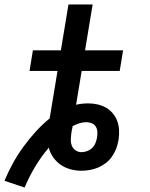

<svg xmlns="http://www.w3.org/2000/svg" viewBox="-50 -755 670 858"><path d="M60 83 -30 53Q-13 12 8 -26Q29 -64 54.5 -99Q80 -134 109 -166Q138 -198 172 -226L207 -438H82L97 -530H222L256 -735H364L330 -530H500L485 -438H315L290 -287Q303 -290 316.5 -291.5Q330 -293 344 -293Q365 -293 385.5 -288.5Q406 -284 423.5 -274Q441 -264 454 -248.5Q467 -233 474 -214Q481 -195 482 -173.5Q483 -152 480 -131Q480 -130 479.5 -129Q479 -128 479 -127Q476 -108 469 -90Q462 -72 450.5 -55.5Q439 -39 423 -26.5Q407 -14 389 -6.5Q371 1 352 4.5Q333 8 314 8Q289 8 265 1.5Q241 -5 221.5 -18.5Q202 -32 188 -51.5Q174 -71 168 -95Q134 -55 107 -10Q80 35 60 83ZM314 -75Q327 -75 340 -80Q353 -85 362.5 -94.5Q372 -104 377 -117Q382 -130 384 -142Q386 -155 385 -167.5Q384 -180 377.5 -190Q371 -200 359.5 -204.5Q348 -209 336 -209Q320 -209 304.5 -204Q289 -199 274 -191V-186Q272 -180 271 -173.5Q270 -167 269 -161Q267 -146 266.5 -131.5Q266 -117 271 -104Q276 -91 288 -83Q300 -75 314 -75Z"/></svg>

Font: Iosevka Slab Semibold Extended
Style: Italic
Weight: 600
Width: 7
Italic angle: -9°
Monospace: yes
Designer: Belleve Invis
Foundry: Belleve Invis
Version: Version 11.1.0; ttfautohint (v1.8.3)